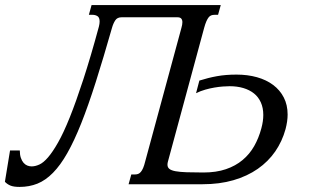

<svg xmlns="http://www.w3.org/2000/svg" viewBox="-127 -736 1272 767"><path d="M597.7 -624.5Q601.6 -637.7 601.6 -647.5Q601.6 -656.2 597.2 -661.6Q592.8 -667 581.5 -667H358.9Q341.3 -667 333.3 -654.5Q325.2 -642.1 320.3 -624.5Q285.6 -502.9 255.6 -408.4Q225.6 -314 197.5 -243.4Q169.4 -172.9 141.8 -124.3Q114.3 -75.7 84.7 -45.7Q55.2 -15.6 22.5 -2.4Q-10.3 10.7 -48.8 10.7Q-72.3 10.7 -85.2 5.4Q-98.1 0 -107.4 -9.8L-86.9 -134.8H-47.9Q-47.9 -117.7 -43.7 -105.5Q-39.6 -93.3 -33 -85.7Q-26.4 -78.1 -18.1 -74.7Q-9.8 -71.3 -0.5 -71.3Q13.7 -71.3 30 -78.6Q46.4 -85.9 64.9 -107.4Q83.5 -128.9 105.2 -167.2Q127 -205.6 151.9 -267.6Q176.8 -329.6 205.8 -418.5Q234.9 -507.3 268.1 -629.9Q271 -641.6 271 -649.9Q271 -666 262.5 -671.4Q253.9 -676.8 242.7 -676.8H228L238.8 -715.8H754.9L744.1 -676.8H730Q722.7 -676.8 716.8 -674.6Q710.9 -672.4 706.3 -666.5Q701.7 -660.6 697.3 -650.6Q692.9 -640.6 688.5 -624.5L543.9 -90.8Q542 -84.5 542 -78.1Q542 -67.4 549.6 -61.3Q557.1 -55.2 574.2 -52Q591.3 -48.8 618.7 -47.9Q646 -46.9 685.5 -46.9Q736.8 -46.9 775.4 -60.1Q814 -73.2 842 -96.7Q870.1 -120.1 888.4 -152.3Q906.7 -184.6 917 -223.1Q924.8 -251.5 924.8 -276.9Q924.8 -305.2 915 -326.9Q905.3 -348.6 887.5 -362.8Q869.6 -377 845 -384.3Q820.3 -391.6 790.5 -391.6Q778.3 -391.6 762.7 -390.4Q747.1 -389.2 729.5 -386.2Q711.9 -383.3 693.1 -377.9Q674.3 -372.6 656.2 -363.8L669.4 -414.1Q704.6 -425.3 739.5 -431.6Q774.4 -438 817.9 -438Q862.3 -438 899.7 -427.5Q937 -417 964.1 -396.7Q991.2 -376.5 1006.6 -346.7Q1022 -316.9 1022 -278.3Q1022 -252 1013.7 -220.2Q1000.5 -171.9 972.7 -131.3Q944.8 -90.8 902.8 -61.5Q860.8 -32.2 805.4 -16.1Q750 0 682.1 0H386.7L397.5 -39.1H412.1Q419.4 -39.1 425 -41.3Q430.7 -43.5 435.5 -49.1Q440.4 -54.7 444.8 -64.9Q449.2 -75.2 453.1 -91.3Z"/></svg>

Font: Arian Grqi
Style: Italic
Weight: 400
Italic angle: -15°
Designer: Ruben Hakobyan (Tarumian)
Foundry: Ruben Hakobyan (Tarumian)
Version: Version 1.002